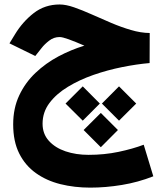

<svg xmlns="http://www.w3.org/2000/svg" viewBox="-20 -504 739 861"><path d="M651.4 -356 650.9 -221.2Q593.3 -216.3 527.6 -203.1Q461.9 -189.9 398.9 -168Q335.9 -146 284.2 -114.5Q232.4 -83 201.7 -42Q170.9 -1 170.9 50.8Q170.9 96.2 199 127.4Q227.1 158.7 273.9 174.6Q320.8 190.4 377 190.4Q448.2 190.4 511.7 177Q575.2 163.6 624.5 145L667.5 286.6Q599.1 313.5 526.6 325.4Q454.1 337.4 384.8 337.4Q313.5 337.4 251 321.8Q188.5 306.2 140.9 272.2Q93.3 238.3 66.2 184.3Q39.1 130.4 39.1 53.7Q39.1 -18.6 66.2 -76.2Q93.3 -133.8 139.2 -177.2Q185.1 -220.7 241.9 -251Q298.8 -281.2 358.4 -299.3Q315.4 -317.9 287.6 -327.9Q259.8 -337.9 247.1 -337.9Q221.2 -337.9 200.2 -321.5Q179.2 -305.2 166.5 -288.6L138.2 -252.9L22.5 -309.6L46.9 -349.6Q81.5 -406.7 131.3 -445.3Q181.2 -483.9 247.6 -483.9Q275.4 -483.9 312 -471.2Q348.6 -458.5 391.1 -439.5Q433.6 -420.4 478.5 -401.4Q523.4 -382.3 567.4 -369.4Q611.3 -356.4 651.4 -356ZM513.7 -116.7 590.8 -39.6 513.7 37.1 437 -39.6ZM351.1 -116.7 427.7 -39.6 351.1 37.1 273.9 -39.6ZM432.1 2.4 508.8 79.1 432.1 156.2 355 79.1Z"/></svg>

Font: Vazirmatn FD Black
Style: Regular
Weight: 900
Designer: Saber Rastikerdar
Foundry: Saber Rastikerdar
Version: Version 33.003